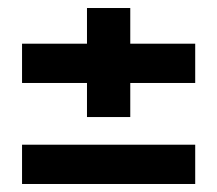

<svg xmlns="http://www.w3.org/2000/svg" viewBox="-20 -597 542 479"><path d="M467 -236V-138H35V-236ZM35 -488H197V-577H305V-488H467V-390H305V-305H197V-390H35Z"/></svg>

Font: Non Bureau Medium
Style: Regular
Weight: 500
Designer: Jona Saucedo
Foundry: Non Foundry
Version: Version 1.000; ttfautohint (v1.8.4)